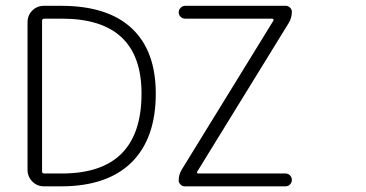

<svg xmlns="http://www.w3.org/2000/svg" viewBox="-20 -742 1280 671"><path d="M524.4 -415Q524.4 -257.8 439.5 -174.3Q354.5 -90.8 193.4 -90.8H133.8Q109.4 -90.8 92.8 -107.9Q76.2 -125 76.2 -148.4V-664.1Q76.2 -688.5 92.8 -705.1Q109.4 -721.7 133.8 -721.7H193.4Q356.4 -721.7 440.4 -643.1Q524.4 -564.5 524.4 -415ZM134.8 -676.8Q127 -676.8 127 -668.9V-142.6Q127 -135.7 134.8 -135.7H196.3Q474.6 -135.7 474.6 -415Q474.6 -676.8 196.3 -676.8ZM668.9 -141.6Q668 -139.6 668.9 -137.7Q669.9 -135.7 672.9 -135.7H977.5Q987.3 -135.7 993.7 -128.9Q1000 -122.1 1000 -113.3Q1000 -104.5 993.7 -97.7Q987.3 -90.8 977.5 -90.8H625Q617.2 -90.8 610.8 -97.2Q604.5 -103.5 604.5 -111.3Q604.5 -131.8 615.2 -149.4L935.5 -669.9Q936.5 -671.9 935.5 -674.3Q934.6 -676.8 931.6 -676.8H627Q618.2 -676.8 611.3 -683.1Q604.5 -689.5 604.5 -698.7Q604.5 -708 611.3 -714.8Q618.2 -721.7 627 -721.7H978.5Q987.3 -721.7 993.7 -715.3Q1000 -709 1000 -701.2Q1000 -679.7 989.3 -662.1Z"/></svg>

Font: Gen Jyuu Gothic P Light
Style: Regular
Weight: 200
Designer: [Source Han Sans]
Ryoko NISHIZUKA  (kana & ideographs); Paul D. Hunt (Latin, Greek & Cyrillic); Wenlong ZHANG  (bopomofo
Version: Version 1.002.20150607